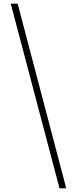

<svg xmlns="http://www.w3.org/2000/svg" viewBox="-20 -819 423 1055"><path d="M77 -799H39L307 216H344Z"/></svg>

Font: Noto Sans Sinhala ExtraLight
Style: Regular
Weight: 200
Designer: Jelle Bosma - Monotype Design Team
Foundry: Monotype Imaging Inc.
Version: Version 2.006